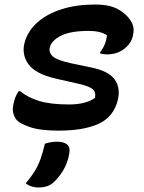

<svg xmlns="http://www.w3.org/2000/svg" viewBox="-20 -568 640 851"><path d="M400 -548Q452 -548 483.5 -536Q515 -524 540 -500Q581 -459 570 -416L568 -405Q559 -372 528 -349.5Q497 -327 455 -327Q437 -327 424 -331V-337Q450 -370 454 -412Q425 -431 373 -431Q293 -431 251 -410Q209 -389 201 -359Q195 -336 213.5 -318.5Q232 -301 298 -287L384 -269Q462 -253 488.5 -215.5Q515 -178 502 -124Q483 -49 416.5 -19Q350 11 240 11Q158 11 113.5 -4.5Q69 -20 56 -34Q45 -45 39 -65.5Q33 -86 43 -121Q50 -146 63 -164H69Q103 -136 153.5 -120.5Q204 -105 286 -105Q360 -105 401 -134Q406 -160 390.5 -173Q375 -186 331 -196L230 -219Q137 -240 106 -283.5Q75 -327 89 -379Q103 -431 146 -469Q189 -507 254.5 -527.5Q320 -548 400 -548ZM179 69Q205 60 233 60Q262 60 277 72Q292 84 287 113Q280 155 259 189Q238 223 212 245Q188 263 151 263Q118 263 94 245Q118 216 133.5 191Q149 166 159.5 137Q170 108 179 69Z"/></svg>

Font: Recursive Mn Csl St SmB
Style: Italic
Weight: 600
Italic angle: -15°
Monospace: yes
Version: Version 1.079;hotconv 1.0.112;makeotfexe 2.5.65598; ttfautoh